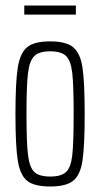

<svg xmlns="http://www.w3.org/2000/svg" viewBox="-20 -668 363 696"><path d="M36 -254Q36 -371 44.5 -423.5Q53 -476 78.5 -497Q104 -518 162 -518Q219 -518 245 -497Q271 -476 279 -423Q287 -370 287 -254Q287 -138 279 -85.5Q271 -33 245 -12.5Q219 8 162 8Q104 8 78.5 -12.5Q53 -33 44.5 -85.5Q36 -138 36 -254ZM247 -254Q247 -358 242 -403Q237 -448 219.5 -465Q202 -482 162 -482Q122 -482 104.5 -465Q87 -448 81.5 -403Q76 -358 76 -254Q76 -151 81.5 -106Q87 -61 104.5 -44.5Q122 -28 162 -28Q202 -28 219.5 -44.5Q237 -61 242 -105.5Q247 -150 247 -254ZM68 -615V-648H255V-615Z"/></svg>

Font: Saira Ultra Condensed ExLight
Style: Regular
Weight: 200
Width: 1
Designer: Hector Gatti with collaboration of the Omnibus-Type team
Foundry: Omnibus-Type
Version: Version 1.001; ttfautohint (v1.8)